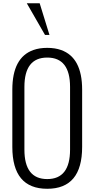

<svg xmlns="http://www.w3.org/2000/svg" viewBox="-20 -1146 580 1179"><path d="M256.3 -931.6 144.5 -1126H223.6L283.7 -931.6ZM410.2 -227.1V-612.3Q410.2 -792.5 270 -792.5Q129.9 -792.5 129.9 -612.3V-227.1Q129.9 -46.4 270 -46.4Q410.2 -46.4 410.2 -227.1ZM55.7 -243.7V-595.7Q55.7 -793 185.1 -838.9Q222.2 -852.1 270 -852.1Q317.9 -852.1 355 -838.9Q484.4 -793 484.4 -595.7V-243.7Q484.4 13.2 270 13.2Q55.7 13.2 55.7 -243.7Z"/></svg>

Font: Oswald-Light
Style: Light
Weight: 300
Designer: vernon adams
Foundry: vernon adams
Version: Version ; ttfautohint (v0.92.18-e454-dirty) -l 8 -r 50 -G 20